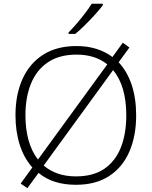

<svg xmlns="http://www.w3.org/2000/svg" viewBox="-20 -969 804 1017"><path d="M701.2 -357.9Q701.2 -249.5 665.5 -166.5Q629.9 -83.5 558.8 -36.9Q487.8 9.8 381.8 9.8Q259.8 9.8 184.1 -53.2L125 27.8L89.4 3.4L151.4 -82Q107.4 -130.9 84.7 -201.7Q62 -272.5 62 -358.9Q62 -467.3 98.9 -549.8Q135.7 -632.3 207.8 -678.7Q279.8 -725.1 385.7 -725.1Q442.9 -725.1 490.7 -710Q538.6 -694.8 575.7 -667L630.4 -742.7L665.5 -717.3L608.4 -639.2Q653.3 -591.3 677.2 -520.3Q701.2 -449.2 701.2 -357.9ZM114.7 -358.4Q114.7 -285.6 131.3 -226.1Q147.9 -166.5 181.2 -124L548.3 -627.9Q484.4 -679.7 385.7 -679.7Q293.9 -679.7 233.9 -639.2Q173.8 -598.6 144.3 -526.4Q114.7 -454.1 114.7 -358.4ZM648.9 -357.9Q648.9 -513.7 579.1 -597.7L211.4 -92.3Q242.7 -64.9 285.6 -49.8Q328.6 -34.7 382.3 -34.7Q474.1 -34.7 533 -75.2Q591.8 -115.7 620.4 -188.5Q648.9 -261.2 648.9 -357.9ZM524.4 -949.2V-940.9Q508.8 -919.9 483.9 -892.3Q459 -864.7 431.2 -837.2Q403.3 -809.6 378.4 -789.1H343.3V-797.4Q362.8 -816.9 386.2 -844Q409.7 -871.1 430.9 -899.2Q452.1 -927.2 465.8 -949.2Z"/></svg>

Font: Open Sans Light
Style: Regular
Weight: 300
Designer: Monotype Design Team
Foundry: Monotype Imaging Inc.
Version: Version 3.000; ttfautohint (v1.8.4)